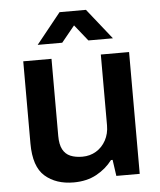

<svg xmlns="http://www.w3.org/2000/svg" viewBox="-53 -769 688 826"><g transform="rotate(-5 291.5 -355.5)"><path d="M232 12Q156 12 108.5 -29.5Q61 -71 61 -171V-526H183V-193Q183 -156 194.5 -134.5Q206 -113 227.5 -104Q249 -95 279 -95Q312 -95 338.5 -111Q365 -127 380.5 -155.5Q396 -184 396 -220V-526H518V0H417L407 -70H400Q373 -34 331 -11Q289 12 232 12ZM129 -591 235 -723H349L454 -591H348L264 -696L320 -695L235 -591Z"/></g></svg>

Font: Archivo Variable SemiBold
Style: Regular
Weight: 600
Designer: Hector Gatti
Foundry: Omnibus-Type
Version: Version 2.001